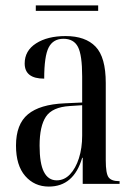

<svg xmlns="http://www.w3.org/2000/svg" viewBox="-20 -678 493 708"><path d="M160 10Q107 10 73 -29Q39 -68 39 -141Q39 -220 83 -256.5Q127 -293 218 -297L283 -300V-396Q283 -475 267.5 -505Q252 -535 214 -535Q176 -535 159.5 -503Q143 -471 143 -388Q71 -388 71 -444Q71 -491 113 -518Q155 -545 222 -545Q295 -545 332.5 -506Q370 -467 370 -372V-87Q370 -38 380.5 -24Q391 -10 419 -10H421V0H285V-96H283Q252 10 160 10ZM189 -13Q217 -13 238 -35Q259 -57 271 -94.5Q283 -132 283 -178V-290L237 -287Q173 -283 149.5 -248Q126 -213 126 -141Q126 -75 142 -44Q158 -13 189 -13ZM112 -638V-658H342V-638Z"/></svg>

Font: Noto Serif Display ExtraCondensed
Style: Regular
Weight: 400
Width: 2
Designer: Monotype Design Team
Foundry: Monotype Imaging Inc.
Version: Version 2.009